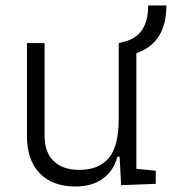

<svg xmlns="http://www.w3.org/2000/svg" viewBox="-20 -676 632 706"><path d="M258.3 9.8Q172.9 9.8 126 -38.8Q79.1 -87.4 79.1 -175.8V-517.6H144V-175.8Q144 -115.7 177.7 -83.5Q211.4 -51.3 271.5 -51.3Q342.8 -51.3 379.6 -94.5Q416.5 -137.7 416.5 -239.3V-517.6L436 -522.5Q524.9 -543.9 524.9 -655.8H591.8Q591.8 -518.1 481.4 -480.5V-55.2L552.7 -48.3V0L425.3 4.9L419.9 -99.6H411.6Q397.9 -47.4 357.7 -18.8Q317.4 9.8 258.3 9.8Z"/></svg>

Font: Cascadia Mono PL Light
Style: Regular
Weight: 300
Monospace: yes
Designer: Aaron Bell
Foundry: Saja Typeworks
Version: Version 2404.023; ttfautohint (v1.8.4)